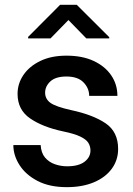

<svg xmlns="http://www.w3.org/2000/svg" viewBox="-20 -770 555 800"><path d="M356.9 -143.1Q356.9 -160.6 348.1 -174.8Q339.4 -189 314.7 -200.9Q290 -212.9 242.2 -222.7Q157.7 -240.7 105.5 -276.6Q53.2 -312.5 53.2 -378.9Q53.2 -421.9 77.9 -458Q102.5 -494.1 148.2 -516.1Q193.8 -538.1 256.8 -538.1Q323.2 -538.1 370.6 -515.9Q418 -493.7 443.6 -455.8Q469.2 -418 469.2 -370.6H351.6Q351.6 -402.3 327.9 -426.8Q304.2 -451.2 256.8 -451.2Q211.9 -451.2 189.9 -430.9Q168 -410.6 168 -383.8Q168 -357.4 190.4 -341.3Q212.9 -325.2 277.3 -311Q368.2 -291.5 420.2 -256.1Q472.2 -220.7 472.2 -149.4Q472.2 -103 445.8 -66.9Q419.4 -30.8 371.3 -10.5Q323.2 9.8 258.3 9.8Q186 9.8 136.5 -16.1Q86.9 -42 61.3 -82.3Q35.6 -122.6 35.6 -165.5H149.4Q151.4 -132.8 167.7 -113.5Q184.1 -94.2 208.7 -85.7Q233.4 -77.1 259.8 -77.1Q307.1 -77.1 332 -95.9Q356.9 -114.7 356.9 -143.1ZM299.8 -750 435.1 -615.2V-609.9H339.8L265.1 -686.5L190.4 -609.9H97.2V-616.2L230.5 -750Z"/></svg>

Font: Vazirmatn UI FD Medium
Style: Regular
Weight: 500
Designer: Saber Rastikerdar
Foundry: Saber Rastikerdar
Version: Version 33.003